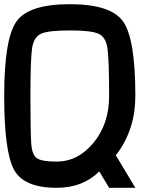

<svg xmlns="http://www.w3.org/2000/svg" viewBox="-20 -895 790 915"><path d="M625 -437.5Q625 -281.2 539.1 -164.1Q531.2 -156.2 531.2 -156.2L625 0H500L453.1 -78.1Q375 0 250 0Q93.8 0 46.9 -85.9Q0 -171.9 0 -437.5Q0 -710.9 58.6 -793Q117.2 -875 312.5 -875Q507.8 -875 566.4 -793Q625 -710.9 625 -437.5ZM312.5 -750Q210.9 -750 175.8 -734.4Q140.6 -718.8 132.8 -664.1Q125 -609.4 125 -437.5Q125 -265.6 128.9 -210.9Q132.8 -156.2 156.2 -140.6Q179.7 -125 250 -125Q351.6 -125 425.8 -214.8Q500 -304.7 500 -437.5Q500 -609.4 492.2 -664.1Q484.4 -718.8 449.2 -734.4Q414.1 -750 312.5 -750Z"/></svg>

Font: CraftyPE
Style: Regular
Weight: 400
Designer: Erek Butcher
Foundry: Haunted Coop
Version: Version 0.018;April 4, 2024;FontCreator 15.0.0.2962 64-bit